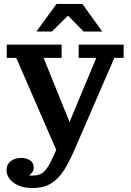

<svg xmlns="http://www.w3.org/2000/svg" viewBox="-20 -743 663 969"><path d="M164 -584 265 -723H396L496 -584H402L323 -664L242 -584ZM87 54Q113 54 131.5 66Q150 78 150 102Q150 117 143 126.5Q136 136 125 142Q135 143 146 143Q183 143 203.5 122Q224 101 241 63L264 14L62 -451H14V-518H291V-451H200L331 -127L466 -451H377V-518H604V-451H557L356 13Q331 71 304 114.5Q277 158 239 182Q201 206 143 206Q87 206 50 180Q13 154 13 114Q13 87 34 70.5Q55 54 87 54Z"/></svg>

Font: Montagu Slab 16pt Medium
Style: Regular
Weight: 500
Designer: Florian Karsten
Foundry: Florian Karsten
Version: Version 1.000; ttfautohint (v1.8.3)